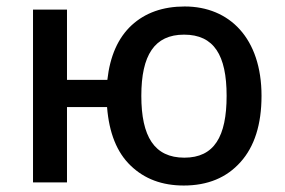

<svg xmlns="http://www.w3.org/2000/svg" viewBox="-20 -569 888 599"><path d="M795.9 -270C795.9 -449.2 696.3 -548.8 556.2 -548.8C488.3 -548.8 433.1 -529.3 390.6 -490.2C348.1 -450.7 323.2 -394 314.9 -319.8H189V-539.1H83V0H189V-234.9H314C320.3 -154.3 344.7 -93.3 387.7 -52.2C430.7 -10.7 485.8 9.8 553.2 9.8C627.9 9.8 687 -14.6 730.5 -63.5C773.9 -111.8 795.9 -180.7 795.9 -270ZM420.9 -270C420.9 -397 461.9 -460.9 554.2 -460.9C647.5 -460.9 687 -397 687 -270C687 -143.1 648.4 -77.1 555.2 -77.1C461.4 -77.1 420.9 -143.1 420.9 -270Z"/></svg>

Font: Noto Reveo Sans
Style: Regular
Weight: 500
Designer: Monotype Design Team
Foundry: Monotype Imaging Inc.
Version: Version 2.007